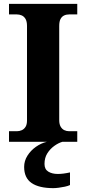

<svg xmlns="http://www.w3.org/2000/svg" viewBox="-20 -734 446 994"><path d="M26.6 0V-54.6H66.8Q80.6 -54.6 92.6 -59.9Q104.6 -65.2 112.2 -77.3Q119.8 -89.4 119.8 -110.8V-599.6Q119.8 -622.8 112.2 -635.8Q104.6 -648.8 92.6 -654.1Q80.6 -659.4 66.8 -659.4H26.6V-714H380V-659.4H338.6Q323.4 -659.4 311.7 -653.8Q300 -648.2 293.3 -635.5Q286.6 -622.8 286.6 -599V-112Q286.6 -91.2 293.9 -78.5Q301.2 -65.8 312.9 -60.2Q324.6 -54.6 338.6 -54.6H380V0ZM256.2 240Q182 240 143.5 213.5Q105 187 105 130Q105 99 122 72Q139 45 166 26Q193 7 223 0H303.4Q282.4 6 260.9 21.5Q239.4 37 224.9 60Q210.4 83 210.4 115Q210.4 142.2 229.9 154.4Q249.4 166.6 279.4 166.6Q293 166.6 308.7 164.6Q324.4 162.6 342.4 158.6V224Q332 229 315.7 232.5Q299.4 236 283.1 238Q266.8 240 256.2 240Z"/></svg>

Font: Noto Serif Hentaigana ExtraLight
Style: Regular
Weight: 200
Designer: Kazuhiro Yamada
Foundry: nipponia
Version: Version 1.000